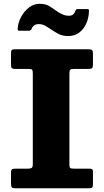

<svg xmlns="http://www.w3.org/2000/svg" viewBox="-20 -1016 561 1036"><path d="M348 -821.5Q382.5 -821.5 407 -839.8Q431.5 -858 445.2 -888.5Q459 -919 460 -956Q460.5 -962 459 -964.5Q457.5 -967 450.5 -967H399Q392 -967 390.5 -964.2Q389 -961.5 386 -956Q378 -931 352.5 -931Q332.5 -931 315 -939.2Q297.5 -947.5 281 -959.5Q263.5 -972.5 244.2 -984Q225 -995.5 193.5 -995.5Q162.5 -995.5 137 -976Q111.5 -956.5 95 -926.8Q78.5 -897 75.5 -865Q75 -857.5 76.2 -853.8Q77.5 -850 86 -850H135Q143.5 -850 149 -857Q152.5 -868.5 161.8 -877.2Q171 -886 189.5 -886Q206.5 -886 221.8 -878Q237 -870 255 -857.5Q273.5 -845 295 -833.2Q316.5 -821.5 348 -821.5ZM354.5 -620Q354.5 -635 358.5 -639.5Q362.5 -644 377.5 -644H456.5Q472 -644 476.8 -648.2Q481.5 -652.5 481.5 -669V-725Q481.5 -740.5 477.5 -745.2Q473.5 -750 457 -750H62Q46.5 -750 43 -745.8Q39.5 -741.5 39.5 -725.5V-665.5Q39.5 -651 44.5 -647.5Q49.5 -644 63.5 -644H136.5Q151 -644 154 -639Q157 -634 157 -619.5V-130Q157 -114 150.8 -110Q144.5 -106 130.5 -106H66Q50.5 -106 45 -102.5Q39.5 -99 39.5 -84.5V-25Q39.5 -9.5 43.8 -4.8Q48 0 63 0H458Q473 0 477.2 -3.8Q481.5 -7.5 481.5 -22.5V-89.5Q481.5 -100.5 476.8 -103.2Q472 -106 461 -106H379Q364 -106 359.2 -109.5Q354.5 -113 354.5 -128Z"/></svg>

Font: Besley ExtraBold
Style: Regular
Weight: 800
Designer: Owen Earl
Foundry: indestructible type*
Version: Version 2.001